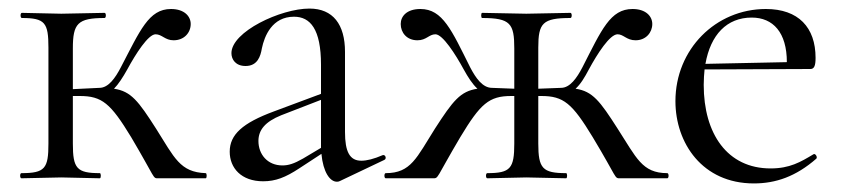

<svg xmlns="http://www.w3.org/2000/svg" viewBox="-20 -416 1968 448"><path d="M30 0 123 -2 213 0C216 0 216 -12 213 -12C159 -12 150 -23 150 -81V-192H166C218 -192 238 -175 286 -96C344 2 336 0 349 0H460C463 0 463 -12 460 -12C400 -14 387 -48 344 -116C303 -180 286 -203 246 -209C256 -219 267 -236 277 -254C297 -291 326 -336 343 -336C358 -336 365 -322 385 -322C410 -322 425 -340 425 -360C425 -378 410 -395 379 -395C327 -395 307 -345 262 -259C249 -234 233 -211 212 -211L150 -208V-303C150 -361 161 -374 224 -374C228 -374 228 -386 224 -386L123 -384L31 -386C27 -386 27 -374 31 -374C85 -374 93 -363 93 -305V-81C93 -23 85 -12 30 -12C26 -12 26 0 30 0Z M774 6 877 -43C883 -46 879 -56 873 -54C852 -45 836 -41 823 -41C796 -41 785 -62 785 -108V-295C785 -359 757 -396 702 -396C635 -396 520 -342 520 -292C520 -277 530 -262 553 -262C581 -262 588 -285 591 -303C597 -332 615 -377 666 -377C704 -377 729 -348 729 -265V-197L619 -156C546 -129 516 -102 516 -62C516 -24 543 7 594 7C623 7 646 -2 678 -23L730 -57C734 -14 750 8 766 8C770 8 772 7 774 6ZM583 -87C583 -113 599 -132 636 -147L729 -183V-76V-71L687 -46C666 -34 653 -30 639 -30C604 -30 583 -56 583 -87Z M1117 0 1208 -2 1301 0C1304 0 1304 -12 1301 -12C1246 -12 1236 -23 1236 -81V-192H1243C1295 -192 1315 -175 1363 -96C1422 2 1413 0 1427 0H1537C1541 0 1541 -12 1537 -12C1478 -12 1465 -48 1421 -116C1380 -180 1363 -203 1323 -209C1335 -220 1344 -235 1354 -254C1374 -291 1403 -336 1421 -336C1435 -336 1442 -322 1463 -322C1487 -322 1502 -340 1502 -360C1502 -378 1487 -395 1456 -395C1404 -395 1384 -347 1339 -259C1326 -234 1310 -211 1289 -211L1236 -209V-305C1236 -362 1246 -374 1311 -374C1315 -374 1315 -386 1311 -386L1208 -384L1105 -386C1102 -386 1102 -374 1105 -374C1171 -374 1180 -361 1180 -303V-209L1128 -211C1106 -211 1090 -234 1077 -259C1034 -345 1013 -395 961 -395C929 -395 915 -378 915 -360C915 -340 929 -322 954 -322C975 -322 981 -336 996 -336C1013 -336 1043 -289 1062 -254C1072 -236 1082 -220 1094 -209C1054 -203 1037 -181 995 -116C952 -48 939 -12 880 -12C876 -12 876 0 880 0H990C1004 0 996 2 1054 -96C1101 -174 1121 -192 1173 -192H1180V-81C1180 -23 1171 -12 1117 -12C1113 -12 1113 0 1117 0Z M1739 12C1790 12 1837 -4 1885 -46C1888 -50 1882 -59 1878 -56C1848 -38 1823 -23 1778 -23C1677 -23 1622 -104 1622 -218C1622 -231 1623 -244 1624 -254L1871 -255C1880 -255 1883 -263 1883 -281C1883 -352 1843 -395 1767 -395C1650 -395 1556 -301 1556 -180C1556 -82 1619 12 1739 12ZM1626 -267C1638 -335 1676 -375 1734 -375C1784 -375 1816 -340 1816 -271Z"/></svg>

Font: Cormorant Garamond
Style: Regular
Weight: 400
Designer: Christian Thalmann (Catharsis Fonts)
Foundry: Catharsis Fonts
Version: Version 4.002;Glyphs 3.4 (3410)